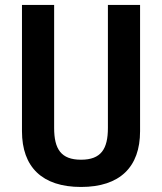

<svg xmlns="http://www.w3.org/2000/svg" viewBox="-20 -750 660 782"><path d="M310 -99.5C228.5 -99.5 200.5 -143 200.5 -229V-730H69.5V-215.5C69.5 -70 151.5 11.5 310 11.5C468.5 11.5 550.5 -70 550.5 -215.5V-730H419.5V-229C419.5 -143 391.5 -99.5 310 -99.5Z"/></svg>

Font: Monaspace Neon SemiBold
Style: Regular
Weight: 600
Designer: Riley Cran & the Lettermatic Team
Foundry: Lettermatic
Version: Version 1.200 (Monaspace Neon)